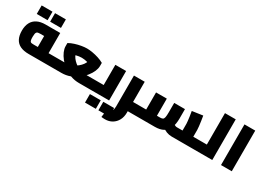

<svg xmlns="http://www.w3.org/2000/svg" viewBox="-17 -1642 3888 2840"><g transform="rotate(30 1927.0 -222.5)"><path d="M299 0Q214.7 0 156.8 -26.8Q98.9 -53.6 69.5 -109.3Q40 -165.1 40 -251.1Q40 -331.6 69.5 -387.9Q98.9 -444.2 156.8 -473.5Q214.7 -502.8 299 -502.8H549.3V0H365.5V-382.5L410.7 -345.2H299Q276.7 -345.2 262 -341.9Q247.2 -338.6 239.1 -328.8Q230.9 -319 227.3 -300.3Q223.8 -281.5 223.8 -251.1Q223.8 -216.3 227.3 -197.2Q230.9 -178.2 239.1 -169.8Q247.2 -161.4 262 -159.5Q276.7 -157.6 299 -157.6H657.8V0ZM657.8 0V-157.6Q668.7 -157.6 673.3 -136.6Q677.8 -115.7 677.8 -78.8Q677.8 -42.5 673.3 -21.3Q668.7 0 657.8 0ZM107.7 -573V-718.4H292.6V-573ZM336.3 -573V-718.4H521.1V-573Z M658 0V-157.6H858Q892.7 -157.6 929.5 -170.9Q966.3 -184.2 1000.2 -206.9Q1034.1 -229.6 1060.9 -257.3Q1087.7 -285.1 1103.4 -315.1Q1119.2 -345.1 1119.2 -372V-437.6L1206.7 -293.5Q1160.5 -317.8 1107.5 -331.5Q1054.5 -345.2 1008.9 -345.2Q964.4 -345.2 911.1 -331.5Q857.9 -317.8 811.8 -293.5L899.3 -437.6V-372Q899.3 -345.1 915 -315.1Q930.7 -285.1 957.5 -257.3Q984.3 -229.6 1018.2 -206.9Q1052.1 -184.2 1089 -170.9Q1125.8 -157.6 1160.5 -157.6H1354.4V0H1160.5Q1082.5 0 1014.5 -25Q946.5 -50 891.5 -91.5Q836.5 -133 797 -182.5Q757.5 -232 736.5 -281.5Q715.5 -331 715.5 -372V-427.1Q758.5 -451.8 810.9 -468.4Q863.3 -485.1 915.3 -493.9Q967.3 -502.8 1008.9 -502.8Q1051.6 -502.8 1103.3 -493.9Q1155.1 -485.1 1207.5 -468.4Q1260 -451.8 1303 -427.1V-372Q1303 -331 1282 -281.5Q1261 -232 1221.5 -182.5Q1182 -133 1127 -91.5Q1072 -50 1004 -25Q936 0 858 0ZM658 0Q647.1 0 642.6 -21.3Q638 -42.5 638 -78.8Q638 -115.7 642.6 -136.6Q647.1 -157.6 658 -157.6ZM1354.4 0V-157.6Q1365.3 -157.6 1369.9 -136.6Q1374.4 -115.7 1374.4 -78.8Q1374.4 -42.5 1369.9 -21.3Q1365.3 0 1354.4 0Z M1354 0V-157.6H1600.1L1490.7 -67.8V-502.8H1674.5V0ZM1354 0Q1343.1 0 1338.6 -21.3Q1334 -42.5 1334 -78.8Q1334 -115.7 1338.6 -136.6Q1343.1 -157.6 1354 -157.6ZM1381.2 205.4V60H1566.1V205.4ZM1609.7 205.4V60H1794.6V205.4Z M1992.3 0V-157.6H2101.3V0ZM1759.5 272.4Q1746.5 272.4 1730.9 271.2Q1715.3 270 1697.9 268.4L1718.5 111.8Q1734.5 112.8 1744 113.8Q1753.5 114.8 1759.5 114.8Q1780.4 114.8 1794.4 93.2Q1808.5 71.6 1808.5 26V-502.8H1992.3V26Q1992.3 98.6 1962.4 154.2Q1932.5 209.8 1880.2 241.1Q1827.9 272.4 1759.5 272.4ZM2101.3 0V-157.6Q2112.2 -157.6 2116.7 -136.6Q2121.3 -115.7 2121.3 -78.8Q2121.3 -42.5 2116.7 -21.3Q2112.2 0 2101.3 0Z M3021.2 0V-157.6H3130.3V0ZM2741.6 0Q2695.8 0 2650.9 -17.5Q2606 -35.1 2569 -67.5L2681.8 -183.5Q2698 -169.7 2712.6 -163.7Q2727.2 -157.6 2741.6 -157.6H2922.3L2837.4 -82.1V-273.1Q2837.4 -286.1 2833.9 -317.6Q2830.4 -349.1 2824.7 -390.9Q2818.9 -432.7 2810.9 -476.7L2992.1 -502.8Q2998.7 -466.2 3005.2 -420.6Q3011.7 -375 3016.5 -334.6Q3021.2 -294.2 3021.2 -273.1V0ZM2101 0V-157.6H2252.7L2216.3 -118.1V-450H2400.1V0ZM2400.1 0V-157.6H2453.4Q2482.9 -157.6 2498.6 -166.1Q2514.3 -174.6 2520.4 -203.4Q2526.4 -232.3 2526.4 -291.5V-450H2710.2V-291.5Q2710.2 -192.9 2682.6 -128Q2654.9 -63.1 2598.4 -31.5Q2541.8 0 2453.4 0ZM2101 0Q2090.1 0 2085.6 -21.3Q2081 -42.5 2081 -78.8Q2081 -115.7 2085.6 -136.6Q2090.1 -157.6 2101 -157.6ZM3130.3 0V-157.6Q3141.2 -157.6 3145.7 -136.6Q3150.3 -115.7 3150.3 -78.8Q3150.3 -42.5 3145.7 -21.3Q3141.2 0 3130.3 0Z M3252.4 0V-694.5H3436.2V0ZM3130 0V-157.6H3252.4V0ZM3130 0Q3119.1 0 3114.6 -21.3Q3110 -42.5 3110 -79.1Q3110 -115.7 3114.6 -136.6Q3119.1 -157.6 3130 -157.6Z M3585.5 0V-694.5H3769.3V0Z"/></g></svg>

Font: TitilliumWeb ExtraLight
Style: Regular
Weight: 400
Designer: Mohamed Gaber, Accademia di Belle Arti di Urbino and others
Foundry: Kief Type Foundry, Accademia di Belle Arti di Urbino and others
Version: Version 3.000; ttfautohint (v1.8.2)